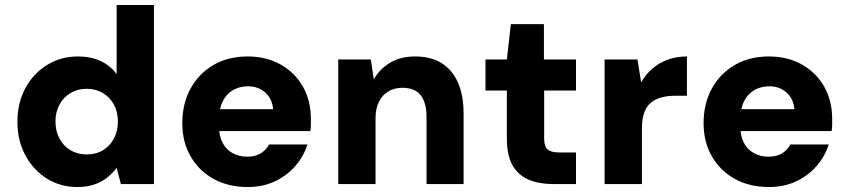

<svg xmlns="http://www.w3.org/2000/svg" viewBox="-20 -740 3411 772"><path d="M290 12Q223 12 168.5 -22Q114 -56 82 -115.5Q50 -175 50 -250Q50 -326 82 -385.5Q114 -445 169.5 -479Q225 -513 293 -513Q346 -513 385 -494.5Q424 -476 449 -442V-720H599V0H466L449 -65Q433 -44 411.5 -26.5Q390 -9 360.5 1.5Q331 12 290 12ZM328 -119Q366 -119 394 -136Q422 -153 438 -183Q454 -213 454 -251Q454 -290 438 -319.5Q422 -349 393.5 -366Q365 -383 328 -383Q292 -383 263.5 -366Q235 -349 219 -319Q203 -289 203 -252Q203 -213 219 -183Q235 -153 263.5 -136Q292 -119 328 -119Z M976 12Q898 12 839 -20.5Q780 -53 746.5 -111Q713 -169 713 -245Q713 -323 746 -383.5Q779 -444 838 -478.5Q897 -513 976 -513Q1051 -513 1108.5 -480.5Q1166 -448 1198 -391.5Q1230 -335 1230 -262Q1230 -252 1230 -239.5Q1230 -227 1228 -213H819V-301H1078Q1075 -342 1047 -367.5Q1019 -393 977 -393Q944 -393 917.5 -378Q891 -363 876 -333.5Q861 -304 861 -258V-228Q861 -194 874.5 -167Q888 -140 914 -125Q940 -110 974 -110Q1007 -110 1028.5 -123.5Q1050 -137 1062 -159H1216Q1201 -111 1167 -72Q1133 -33 1084.5 -10.5Q1036 12 976 12Z M1340 0V-501H1471L1483 -421Q1506 -462 1548 -487.5Q1590 -513 1650 -513Q1713 -513 1756 -486Q1799 -459 1821.5 -408Q1844 -357 1844 -284V0H1695V-270Q1695 -326 1672 -356.5Q1649 -387 1597 -387Q1566 -387 1541.5 -372.5Q1517 -358 1503.5 -330.5Q1490 -303 1490 -265V0Z M2202 0Q2148 0 2106 -17.5Q2064 -35 2041 -75Q2018 -115 2018 -184V-376H1932V-501H2018L2034 -643H2167V-501H2296V-376H2168V-182Q2168 -152 2181.5 -139.5Q2195 -127 2228 -127H2296V0Z M2411 0V-501H2543L2558 -409Q2577 -442 2604 -465Q2631 -488 2666 -500.5Q2701 -513 2742 -513V-355H2694Q2665 -355 2640 -348.5Q2615 -342 2597 -327Q2579 -312 2570 -286Q2561 -260 2561 -222V0Z M3072 12Q2994 12 2935 -20.5Q2876 -53 2842.5 -111Q2809 -169 2809 -245Q2809 -323 2842 -383.5Q2875 -444 2934 -478.5Q2993 -513 3072 -513Q3147 -513 3204.5 -480.5Q3262 -448 3294 -391.5Q3326 -335 3326 -262Q3326 -252 3326 -239.5Q3326 -227 3324 -213H2915V-301H3174Q3171 -342 3143 -367.5Q3115 -393 3073 -393Q3040 -393 3013.5 -378Q2987 -363 2972 -333.5Q2957 -304 2957 -258V-228Q2957 -194 2970.5 -167Q2984 -140 3010 -125Q3036 -110 3070 -110Q3103 -110 3124.5 -123.5Q3146 -137 3158 -159H3312Q3297 -111 3263 -72Q3229 -33 3180.5 -10.5Q3132 12 3072 12Z"/></svg>

Font: DM Sans 17pt Black
Style: Regular
Weight: 900
Version: Version 4.004;gftools[0.9.30]